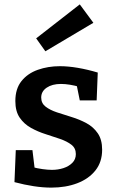

<svg xmlns="http://www.w3.org/2000/svg" viewBox="-20 -845 539 876"><path d="M168 -400Q168 -374 188 -358.5Q208 -343 239.5 -332.5Q271 -322 307 -311Q343 -300 374.5 -283Q406 -266 426 -237Q446 -208 446 -162Q446 -106 415.5 -67.5Q385 -29 332.5 -9Q280 11 214 11Q176 11 133.5 4.5Q91 -2 46 -14L52 -160H128L139 -69L127 -83Q149 -77 173.5 -73.5Q198 -70 217 -70Q245 -70 269.5 -78Q294 -86 310 -102Q326 -118 326 -142Q326 -169 306 -184.5Q286 -200 254.5 -211Q223 -222 188 -233Q153 -244 121.5 -261.5Q90 -279 70 -308Q50 -337 50 -384Q50 -440 78 -475Q106 -510 152.5 -526.5Q199 -543 253 -543Q291 -543 335 -535.5Q379 -528 426 -514L421 -387H344L328 -466L345 -448Q296 -462 258 -462Q218 -462 193 -445Q168 -428 168 -400ZM187 -611 145 -670 344 -825 406 -741Z"/></svg>

Font: Bitter Thin SemiBold
Style: Regular
Weight: 600
Version: Version 2.002